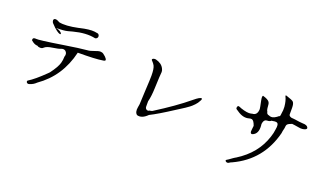

<svg xmlns="http://www.w3.org/2000/svg" viewBox="-70 -1232 3141 1820"><g transform="rotate(20 1500.0 -322.0)"><path d="M304 -573Q331 -568 346.5 -557.5Q362 -547 364.5 -538.5Q367 -530 356.5 -531Q346 -532 322 -549Q298 -566 260 -607L259 -608Q244 -637 260 -647Q277 -656 313 -634Q381 -620 503 -646Q505 -647 507 -647Q509 -647 511 -648Q607 -671 659 -665Q665 -664 671 -663Q677 -662 683 -661Q702 -661 708 -642Q709 -639 709 -634Q709 -617 691 -609Q688 -608 683 -608Q590 -628 464 -595Q452 -591 420 -583Q384 -573 304 -573ZM247 14Q227 20 218 4Q214 -6 221 -12Q252 -31 291 -63.5Q330 -96 378 -143L393 -158Q449 -233 462 -279Q471 -311 471 -344Q484 -377 461 -399Q444 -413 420 -405Q396 -394 333 -385Q281 -378 258 -358Q244 -341 215 -346Q203 -347 196 -354Q164 -354 132 -383L128 -387Q129 -388 129 -392Q128 -409 146 -411Q151 -413 156 -411Q188 -407 420 -444Q502 -457 560.5 -465Q619 -473 656 -476Q678 -476 732 -496Q770 -511 790 -504Q802 -504 830 -478Q866 -442 836 -437Q834 -436 832 -436Q792 -429 728.5 -426Q665 -423 577 -423Q517 -167 313 -25Q286 2 249 13Q248 14 247 14Z M1413 -99Q1358 -44 1308 -59Q1280 -79 1290 -134Q1292 -147 1293.5 -154.5Q1295 -162 1295 -165Q1295 -184 1301 -293Q1305 -361 1306.5 -402Q1308 -443 1308 -457Q1308 -528 1293 -556Q1282 -575 1268 -589Q1249 -605 1270 -614Q1284 -619 1295 -616Q1356 -601 1378 -556Q1387 -540 1387 -523Q1383 -492 1378 -355Q1375 -271 1361 -218V-165Q1361 -143 1381 -135Q1394 -132 1401 -139Q1427 -141 1440 -152Q1529 -208 1608.5 -264Q1688 -320 1757 -377Q1812 -423 1829 -418Q1839 -415 1824 -390Q1813 -367 1792 -345Q1778 -331 1769.5 -323Q1761 -315 1750.5 -307.5Q1740 -300 1720 -286L1719 -285Q1704 -275 1682.5 -261.5Q1661 -248 1633 -230Q1490 -137 1413 -99Z M2290 61Q2268 80 2250 67Q2238 57 2248 50Q2250 48 2251 48Q2257 46 2302 13Q2310 8 2316.5 3.5Q2323 -1 2328 -3Q2511 -117 2570 -302Q2584 -343 2588 -381Q2599 -437 2577 -447Q2561 -453 2523 -445Q2510 -432 2484 -432Q2455 -432 2447 -397Q2446 -393 2445.5 -389Q2445 -385 2445 -381Q2445 -380 2445 -378Q2445 -376 2446 -372Q2455 -282 2393 -262Q2377 -261 2375 -283Q2375 -292 2378 -316Q2381 -334 2381 -341Q2365 -389 2344 -395Q2332 -398 2316 -393Q2261 -377 2199 -419Q2194 -424 2185 -428Q2167 -438 2170 -450Q2171 -452 2171.5 -454Q2172 -456 2173 -458Q2173 -478 2212 -458Q2282 -434 2317 -442Q2325 -444 2328 -445Q2379 -446 2381 -510Q2381 -520 2366 -590Q2357 -633 2367 -640Q2421 -625 2435 -604Q2445 -588 2445 -561Q2447 -523 2458 -510Q2458 -494 2475 -486Q2481 -484 2484 -484Q2518 -467 2560 -498Q2569 -504 2575 -510Q2586 -510 2587 -528Q2588 -530 2588 -532Q2588 -534 2588 -535Q2596 -580 2593 -611Q2590 -642 2584 -665Q2577 -691 2569.5 -705Q2562 -719 2575 -717Q2640 -696 2649 -686Q2665 -671 2665 -626V-561Q2665 -545 2688 -537Q2692 -536 2696.5 -535.5Q2701 -535 2705 -535Q2716 -535 2774 -526Q2792 -523 2808 -523Q2854 -523 2864 -501Q2873 -484 2843 -475Q2830 -471 2808 -471Q2806 -471 2789.5 -473.5Q2773 -476 2742 -481Q2726 -484 2717 -484Q2715 -483 2710.5 -481Q2706 -479 2701 -477Q2673 -467 2668 -451Q2665 -442 2665 -432Q2665 -424 2656 -389Q2653 -377 2653 -367Q2578 -72 2308 53Q2303 55 2298.5 57Q2294 59 2290 61Z"/></g></svg>

Font: New Tegomin
Style: Regular
Weight: 400
Designer: Kyosuke Nagai
Version: Version 1.000